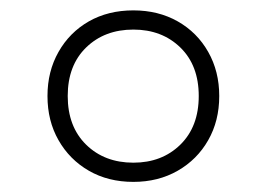

<svg xmlns="http://www.w3.org/2000/svg" viewBox="-20 -768 514 370"><path d="M237 -417.5Q188.5 -417.5 151.2 -439Q114 -460.5 92.8 -497.8Q71.5 -535 71.5 -583Q71.5 -630.5 92.8 -668Q114 -705.5 151.2 -726.8Q188.5 -748 237 -748Q285 -748 322.5 -726.8Q360 -705.5 381.2 -668Q402.5 -630.5 402.5 -583Q402.5 -535 381.2 -497.8Q360 -460.5 322.5 -439Q285 -417.5 237 -417.5ZM237 -454.5Q292 -454.5 327.5 -489.2Q363 -524 363 -583Q363 -642 327.5 -676.5Q292 -711 237 -711Q181.5 -711 146 -676.5Q110.5 -642 110.5 -583Q110.5 -524 146 -489.2Q181.5 -454.5 237 -454.5Z"/></svg>

Font: Encode Sans SemiCondensed SemiCondensed ExtraLight
Style: Regular
Weight: 200
Width: 4
Designer: Multiple Designers
Foundry: Impallari Type
Version: Version 3.000; ttfautohint (v1.8.3) -l 8 -r 50 -G 200 -x 14 